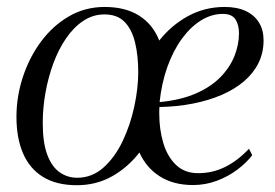

<svg xmlns="http://www.w3.org/2000/svg" viewBox="-20 -536 810 566"><path d="M206.5 10Q147 10 107.2 -14.2Q67.5 -38.5 48 -83.8Q28.5 -129 28.5 -191.5Q28.5 -251.5 47.5 -309.2Q66.5 -367 101.2 -413.8Q136 -460.5 183.5 -488Q231 -515.5 288.5 -515.5Q349.5 -515.5 390 -490Q430.5 -464.5 449.5 -416.5Q485 -461.5 534.2 -488.5Q583.5 -515.5 642.5 -515.5Q679 -515.5 704.5 -503.5Q730 -491.5 743.5 -469.5Q757 -447.5 757 -417Q757 -380.5 742 -350.2Q727 -320 699.5 -296.5Q672 -273 634 -256.5Q596 -240 549.5 -230.8Q503 -221.5 450 -220.5Q449.5 -215.5 449.5 -210.5Q449.5 -205.5 449.5 -200Q449.5 -155 461.2 -115Q473 -75 498.5 -50.2Q524 -25.5 564 -25.5Q607 -25.5 644 -44Q681 -62.5 714 -97.5L723.5 -78.5Q706.5 -56 679.5 -35.8Q652.5 -15.5 619 -3Q585.5 9.5 549 9.5Q491.5 9.5 451.2 -16Q411 -41.5 391 -86.5Q357.5 -43 310.8 -16.5Q264 10 206.5 10ZM207.5 -12Q251.5 -12 285.2 -42.2Q319 -72.5 341.8 -120.5Q364.5 -168.5 376 -222.5Q387.5 -276.5 387.5 -323.5Q387.5 -372 378.2 -410.5Q369 -449 347.5 -471.2Q326 -493.5 288 -493.5Q254 -493.5 225.5 -474.5Q197 -455.5 174.8 -423Q152.5 -390.5 137.2 -349Q122 -307.5 114 -262.5Q106 -217.5 106 -174Q106 -115 119.5 -79.5Q133 -44 156 -28Q179 -12 207.5 -12ZM450.5 -235Q513 -241 557.5 -260.5Q602 -280 630 -308.8Q658 -337.5 671.2 -371Q684.5 -404.5 684.5 -438Q684.5 -463 674 -479Q663.5 -495 637 -495Q603.5 -495 572.5 -475.8Q541.5 -456.5 516 -421.5Q490.5 -386.5 473.5 -339Q456.5 -291.5 450.5 -235Z"/></svg>

Font: Merriweather 144pt Light
Style: Italic
Weight: 300
Italic angle: -7.8°
Version: Version 2.101